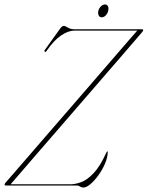

<svg xmlns="http://www.w3.org/2000/svg" viewBox="-20 -831 662 860"><path d="M325 0H7Q0.5 0 0.5 -5Q1 -8 5 -13Q12.5 -21.5 39.5 -52.5Q66.5 -83.5 107 -130.5Q147.5 -177.5 196.5 -234Q245.5 -290.5 297.2 -350.2Q349 -410 398.2 -467Q447.5 -524 488.8 -571.8Q530 -619.5 558 -651.8Q586 -684 595 -694H314.5Q285.5 -694 253.5 -672.2Q221.5 -650.5 189 -603.5Q184.5 -595.5 180 -600Q177 -603 182 -609L250.5 -704.5Q259 -715 265 -715Q272 -715 284 -707.5Q296 -700 311.5 -700H614.5Q621.5 -700 621.5 -695.5Q621 -693 619.5 -691.2Q618 -689.5 616.5 -687Q613.5 -683.5 589.2 -655.2Q565 -627 525.5 -581.2Q486 -535.5 437.2 -479.2Q388.5 -423 336 -362.2Q283.5 -301.5 232.8 -243Q182 -184.5 139.2 -135Q96.5 -85.5 67 -51.2Q37.5 -17 27.5 -5.5H295Q317 -5.5 343.8 -15.2Q370.5 -25 399.5 -55.5Q428.5 -86 456.5 -148Q459.5 -153.5 461 -153Q463.5 -153 462.5 -149Q462 -125 450.2 -97.8Q438.5 -70.5 420.8 -46Q403 -21.5 385 -6.2Q367 9 353.5 9Q345 9 338.5 4.5Q332 0 325 0ZM435.5 -753.5Q426 -753.5 422 -762.2Q418 -771 420.5 -782.5Q423.5 -794 432 -802.5Q440.5 -811 450 -811Q460 -811 463.8 -802.5Q467.5 -794 464.5 -782.5Q462 -771 453.8 -762.2Q445.5 -753.5 435.5 -753.5Z"/></svg>

Font: Fraunces 144pt S000 Thin
Style: Italic
Weight: 100
Italic angle: -16°
Version: Version 1.000; ttfautohint (v1.8.3)